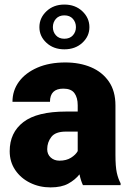

<svg xmlns="http://www.w3.org/2000/svg" viewBox="-20 -812 571 842"><path d="M343.8 0Q334.5 -19 328.6 -47.4Q309.6 -23.4 279.5 -6.8Q249.5 9.8 201.7 9.8Q152.8 9.8 112.1 -10.3Q71.3 -30.3 46.9 -66.2Q22.5 -102.1 22.5 -148.9Q22.5 -230.5 82.5 -276.6Q142.6 -322.8 270 -322.8H320.8V-350.6Q320.8 -383.8 306.4 -403.6Q292 -423.3 257.8 -423.3Q199.2 -423.3 199.2 -365.7H34.7Q34.7 -415 63.2 -453.9Q91.8 -492.7 144 -515.4Q196.3 -538.1 266.6 -538.1Q329.6 -538.1 379.2 -517.1Q428.7 -496.1 457.5 -454.3Q486.3 -412.6 486.3 -349.6V-133.3Q486.3 -81.5 492.2 -54.9Q498 -28.3 508.8 -8.3V0ZM240.7 -107.4Q271 -107.4 291.5 -120.4Q312 -133.3 320.8 -149.4V-234.9H269Q223.1 -234.9 205.1 -211.4Q187 -188 187 -157.7Q187 -135.3 202.4 -121.3Q217.8 -107.4 240.7 -107.4ZM152.8 -692.9Q152.8 -733.4 183.8 -762.7Q214.8 -792 262.2 -792Q310.1 -792 341.1 -762.7Q372.1 -733.4 372.1 -692.9Q372.1 -652.8 341.1 -624.3Q310.1 -595.7 262.2 -595.7Q214.8 -595.7 183.8 -624.3Q152.8 -652.8 152.8 -692.9ZM211.9 -692.9Q211.9 -671.9 225.3 -657Q238.8 -642.1 262.2 -642.1Q286.1 -642.1 299.6 -657Q313 -671.9 313 -692.9Q313 -714.4 299.6 -729.5Q286.1 -744.6 262.2 -744.6Q238.8 -744.6 225.3 -729.5Q211.9 -714.4 211.9 -692.9Z"/></svg>

Font: Vazirmatn UI Black
Style: Regular
Weight: 900
Designer: Saber Rastikerdar
Foundry: Saber Rastikerdar
Version: Version 33.003